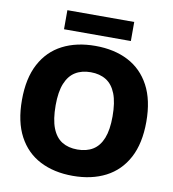

<svg xmlns="http://www.w3.org/2000/svg" viewBox="-98 -1010 999 1106"><g transform="rotate(10 401.5 -457.0)"><path d="M401.5 10Q291.5 10 209.8 -32Q128 -74 83 -158.5Q38 -243 38 -370Q38 -497 83 -581.5Q128 -666 209.8 -708Q291.5 -750 401.5 -750Q512 -750 593.8 -707.8Q675.5 -665.5 720.5 -581Q765.5 -496.5 765.5 -370Q765.5 -243.5 720.5 -159Q675.5 -74.5 593.5 -32.2Q511.5 10 401.5 10ZM401.5 -144Q455 -144 492.2 -167Q529.5 -190 549 -239Q568.5 -288 568.5 -366.5Q568.5 -448.5 548.8 -499Q529 -549.5 491.5 -572.8Q454 -596 401.5 -596Q349 -596 311.8 -573.2Q274.5 -550.5 254.5 -501.5Q234.5 -452.5 234.5 -373.5Q234.5 -291 254.2 -240.5Q274 -190 311.2 -167Q348.5 -144 401.5 -144ZM206 -813V-924.5H597V-813Z"/></g></svg>

Font: Encode Sans SC ExtraBold
Style: Regular
Weight: 800
Version: Version 3.002